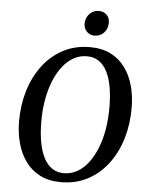

<svg xmlns="http://www.w3.org/2000/svg" viewBox="-63 -1009 830 1069"><g transform="rotate(5 352.5 -474.0)"><path d="M317 10Q251 10 202 -14.5Q153 -39 121 -82.5Q89 -126 73 -183Q57 -240 56.5 -305Q56 -396.5 80.2 -477.2Q104.5 -558 151 -620Q197.5 -682 264.2 -717.5Q331 -753 414.5 -753Q482 -753 530.8 -728.2Q579.5 -703.5 611.2 -660Q643 -616.5 658.5 -560.2Q674 -504 674.5 -440.5Q675.5 -349.5 651.8 -268Q628 -186.5 581.5 -124Q535 -61.5 468.5 -25.8Q402 10 317 10ZM329 -41Q370 -41 404.8 -60.8Q439.5 -80.5 466.8 -116.8Q494 -153 513.2 -202Q532.5 -251 542 -309.5Q551.5 -368 551 -432Q550.5 -494.5 541.5 -544Q532.5 -593.5 514.2 -628.5Q496 -663.5 468.2 -682.2Q440.5 -701 402 -701Q361.5 -701 326.8 -681.2Q292 -661.5 264.8 -625.8Q237.5 -590 218.2 -541.2Q199 -492.5 189.2 -434.5Q179.5 -376.5 180 -313Q180.5 -249.5 190 -199.2Q199.5 -149 218 -113.8Q236.5 -78.5 264.2 -59.8Q292 -41 329 -41ZM432.5 -819Q416 -819 402 -827.2Q388 -835.5 380.2 -849.8Q372.5 -864 372.5 -882.5Q373.5 -915 394.5 -936.5Q415.5 -958 446 -958Q473 -958 490 -941Q507 -924 506.5 -897.5Q506.5 -863.5 485.8 -841.2Q465 -819 432.5 -819Z"/></g></svg>

Font: Merriweather 28pt Medium
Style: Italic
Weight: 500
Italic angle: -7.8°
Version: Version 2.101